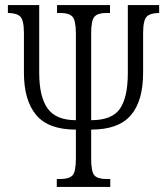

<svg xmlns="http://www.w3.org/2000/svg" viewBox="-20 -734 649 754"><path d="M203 0V-31H217Q251 -31 264.5 -45Q278 -59 278 -111V-225Q170 -225 122 -282.5Q74 -340 74 -448V-603Q74 -655 59.5 -669Q45 -683 11 -683V-714H134V-448Q134 -354 167 -308Q200 -262 278 -262V-602Q278 -654 264.5 -668.5Q251 -683 219 -683H204V-714H412V-683H396Q364 -683 351 -668.5Q338 -654 338 -602V-262Q420 -262 451 -307Q482 -352 482 -448V-714H605V-683Q571 -683 556.5 -669Q542 -655 542 -603V-448Q542 -337 493.5 -281Q445 -225 338 -225V-111Q338 -59 351 -45Q364 -31 398 -31H413V0Z"/></svg>

Font: Noto Serif ExtraCondensed Light
Style: Regular
Weight: 300
Width: 2
Designer: Monotype Design Team
Foundry: Monotype Imaging Inc.
Version: Version 2.014; ttfautohint (v1.8.4.7-5d5b)